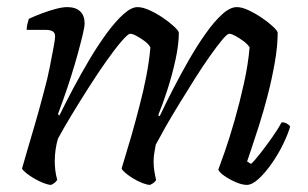

<svg xmlns="http://www.w3.org/2000/svg" viewBox="-20 -520 867 540"><path d="M124 0Q116 0 103 -5Q90 -10 77 -17.5Q64 -25 54 -33Q44 -41 42 -46Q46 -61 55.5 -93Q65 -125 78 -169.5Q91 -214 104 -264Q113 -296 119.5 -329Q126 -362 130.5 -386Q135 -410 135 -417Q135 -428 128 -432Q121 -436 108 -436H55Q55 -444 57 -452.5Q59 -461 61 -467Q78 -475 98 -482.5Q118 -490 137 -495Q156 -500 169 -500Q193 -500 205.5 -488Q218 -476 218 -454Q218 -445 212.5 -422Q207 -399 198.5 -368Q190 -337 179.5 -304Q169 -271 159 -243Q149 -215 143 -199L147 -195Q164 -230 185.5 -270.5Q207 -311 231 -351.5Q255 -392 279.5 -425.5Q304 -459 326.5 -479.5Q349 -500 367 -500Q381 -500 400 -491.5Q419 -483 437.5 -470.5Q456 -458 469 -446Q482 -434 483 -428Q483 -395 473.5 -351.5Q464 -308 450.5 -266.5Q437 -225 425 -196L429 -193Q445 -227 466 -268Q487 -309 510.5 -350Q534 -391 558 -425Q582 -459 604.5 -479.5Q627 -500 646 -500Q660 -500 678.5 -491.5Q697 -483 715.5 -470.5Q734 -458 747 -446Q760 -434 761 -428Q761 -391 753 -345Q745 -299 733 -252.5Q721 -206 708 -165.5Q695 -125 686 -98.5Q677 -72 675 -66L686 -59Q696 -68 712 -88.5Q728 -109 745 -133Q762 -157 772 -176Q781 -176 787.5 -172Q794 -168 796 -164Q790 -143 776.5 -115Q763 -87 744.5 -60.5Q726 -34 707.5 -17Q689 0 674 0Q661 0 643.5 -7.5Q626 -15 611.5 -25Q597 -35 594 -43Q599 -56 612 -93Q625 -130 639.5 -180.5Q654 -231 666 -285Q678 -339 682 -387Q675 -397 664 -405Q653 -413 642 -419Q631 -425 625 -425Q619 -425 604.5 -407.5Q590 -390 569.5 -361Q549 -332 527 -297Q505 -262 483.5 -227Q462 -192 445 -162Q428 -132 418 -113Q416 -102 414 -90Q412 -78 412 -66Q412 -52 414 -39.5Q416 -27 419 -14Q418 -11 413.5 -7Q409 -3 402 0Q394 0 381 -5Q368 -10 355.5 -17.5Q343 -25 333.5 -33Q324 -41 322 -46Q325 -57 332.5 -81Q340 -105 350.5 -141.5Q361 -178 373 -225Q383 -262 391.5 -306Q400 -350 403 -387Q397 -397 386 -405Q375 -413 364 -419Q353 -425 346 -425Q340 -425 321.5 -403.5Q303 -382 279 -348Q255 -314 229.5 -274Q204 -234 181 -196Q158 -158 143 -130Q139 -117 136.5 -100.5Q134 -84 134 -66Q134 -55 135.5 -41.5Q137 -28 141 -14Q139 -11 135.5 -7.5Q132 -4 124 0Z"/></svg>

Font: Texturina 12pt Light
Style: Italic
Weight: 300
Italic angle: -11°
Designer: Guillermo Torres Carreño
Foundry: Omnibus-Type
Version: Version 1.002